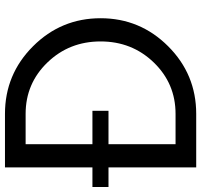

<svg xmlns="http://www.w3.org/2000/svg" viewBox="-40 -752 790 753"><g transform="rotate(-90 354.5 -375.0)"><path d="M285 -750H75V-407H-2V-344H75V0H285C388.3 0 476.7 -36.7 550 -110C623.3 -183.3 660 -271.7 660 -375C660 -478.3 623.3 -566.7 550 -640C476.7 -713.3 388.3 -750 285 -750ZM285 -81H166V-344H297V-407H166V-669H285C364.3 -669 431.5 -640.5 486.5 -583.5C541.5 -526.5 569 -457 569 -375C569 -293 541.5 -223.5 486.5 -166.5C431.5 -109.5 364.3 -81 285 -81Z"/></g></svg>

Font: Orkney
Style: Regular
Weight: 400
Designer: Samuel Oakes and Alfredo Marco Pradil
Foundry: Alfredo Marco Pradil
Version: 1.0; ttfautohint (v1.5)